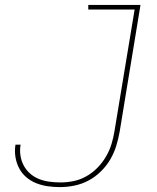

<svg xmlns="http://www.w3.org/2000/svg" viewBox="-20 -755 640 783"><path d="M224 8Q199 8 174.5 4.5Q150 1 127.5 -8Q105 -17 87 -32.5Q69 -48 58 -69Q47 -90 43 -114.5Q39 -139 43 -165H64Q60 -142 63.5 -120Q67 -98 77 -79.5Q87 -61 103 -47Q119 -33 139 -25Q159 -17 181.5 -14Q204 -11 227 -11Q253 -11 280 -16.5Q307 -22 332 -36Q357 -50 377.5 -71Q398 -92 412.5 -117Q427 -142 435 -168.5Q443 -195 447 -221L529 -716H340V-735H553L468 -218Q463 -189 454 -160Q445 -131 429.5 -104.5Q414 -78 391 -55.5Q368 -33 340.5 -18.5Q313 -4 283 2Q253 8 224 8Z"/></svg>

Font: Iosevka Thin Extended Oblique
Style: Regular
Weight: 100
Width: 7
Italic angle: -9°
Monospace: yes
Designer: Belleve Invis
Foundry: Belleve Invis
Version: Version 32.5.0; ttfautohint (v1.8.4)